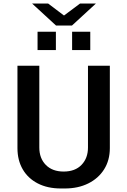

<svg xmlns="http://www.w3.org/2000/svg" viewBox="-20 -1059 723 1089"><path d="M325 10Q250 10 194.5 -18.5Q139 -47 109 -98.5Q79 -150 79 -219V-686H203V-222Q203 -161 240 -123.5Q277 -86 341 -86Q406 -86 442.5 -124Q479 -162 479 -222V-686H603V-219Q603 -150 570.5 -98.5Q538 -47 480.5 -18.5Q423 10 348 10ZM298 -914 162 -1039H253L343 -971L434 -1039H524L388 -914ZM193 -775V-879H297V-775ZM389 -775V-879H492V-775Z"/></svg>

Font: Chivo Medium Medium
Style: Regular
Weight: 500
Version: Version 2.002